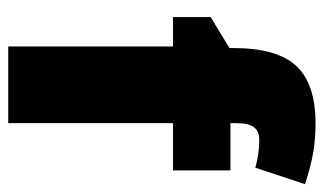

<svg xmlns="http://www.w3.org/2000/svg" viewBox="-184 -622 805 478"><g transform="rotate(90 219.0 -382.5)"><path d="M403.8 -410.2H286.1V0H95.2V-410.2H22V-503.9L99.1 -550.8V-560.1Q99.1 -669.4 143.8 -717.3Q188.5 -765.1 287.1 -765.1Q325.2 -765.1 359.1 -759.3Q393.1 -753.4 438 -738.8L397 -615.2Q361.8 -625 328.1 -625Q306.2 -625 296.1 -611.6Q286.1 -598.1 286.1 -567.9V-553.2H403.8Z"/></g></svg>

Font: OpenSansExtrabold
Style: Regular
Weight: 800
Foundry: Ascender Corporation
Version: Version 1.10